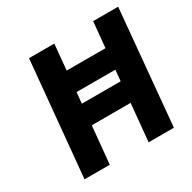

<svg xmlns="http://www.w3.org/2000/svg" viewBox="-150 -824 975 974"><g transform="rotate(-30 337.0 -336.5)"><path d="M75.5 0 139 -673H287L255 -331.5L235.5 -339H508L482.5 -334L514.5 -673H661L599 0H451L473 -231.5L493.5 -219H221L245.5 -231.5L223.5 0ZM144.5 -403.5 162.5 -523H608.5L590.5 -403.5Z"/></g></svg>

Font: Karla ExtraBold
Style: Italic
Weight: 800
Italic angle: -8°
Designer: Jonathan Pinhorn
Version: Version 2.004;gftools[0.9.33]